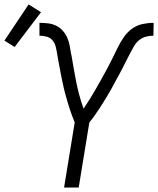

<svg xmlns="http://www.w3.org/2000/svg" viewBox="-78 -846 713 866"><path d="M211 0 259 -294Q253 -308 247.5 -323Q242 -338 237 -353Q232 -368 227.5 -383.5Q223 -399 218.5 -414.5Q214 -430 210.5 -445.5Q207 -461 203.5 -477Q200 -493 197 -509Q194 -525 191 -541Q188 -557 185 -573Q182 -589 179.5 -605Q177 -621 173 -636.5Q169 -652 159 -664Q149 -676 133 -680.5Q117 -685 100 -685V-743Q120 -743 140 -740.5Q160 -738 176.5 -729.5Q193 -721 205.5 -707Q218 -693 225.5 -675.5Q233 -658 236.5 -639Q240 -620 243 -600L244 -599Q254 -537 266 -475.5Q278 -414 299 -356Q314 -378 328 -400.5Q342 -423 355 -446Q368 -469 381 -492Q394 -515 406.5 -538.5Q419 -562 430.5 -585.5Q442 -609 453.5 -632.5Q465 -656 480.5 -678.5Q496 -701 517.5 -716.5Q539 -732 564.5 -737.5Q590 -743 615 -743L614 -685Q597 -685 580 -680.5Q563 -676 549 -664.5Q535 -653 526 -637Q517 -621 508.5 -605Q500 -589 492 -573Q484 -557 476 -541Q468 -525 459 -509Q450 -493 441.5 -477Q433 -461 424.5 -445.5Q416 -430 406.5 -414.5Q397 -399 387.5 -383.5Q378 -368 368 -353Q358 -338 347.5 -323Q337 -308 325 -294L277 0ZM-12 -634 -58 -663 51 -826 107 -791Z"/></svg>

Font: Iosevka Light Extended Oblique
Style: Regular
Weight: 300
Width: 7
Italic angle: -9°
Monospace: yes
Designer: Belleve Invis
Foundry: Belleve Invis
Version: Version 32.5.0; ttfautohint (v1.8.4)